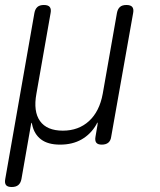

<svg xmlns="http://www.w3.org/2000/svg" viewBox="-23 -570 643 770"><path d="M24 180Q7 180 1 172Q-5 164 -2 148L115 -518Q118 -534 127 -542Q136 -550 153 -550Q170 -550 176.5 -542Q183 -534 180 -518L123 -194Q110 -123 137.5 -84.5Q165 -46 229 -46Q292 -46 334 -84.5Q376 -123 389 -194L446 -518Q449 -534 458 -542Q467 -550 484 -550Q501 -550 507.5 -542Q514 -534 511 -518L423 -22Q421 -6 411.5 2Q402 10 385 10Q369 10 363 2Q357 -6 360 -22L368 -69Q369 -78 368 -79Q368 -79 368 -79Q367 -79 363 -70Q341 -32 304.5 -11Q268 10 218 10Q169 10 141.5 -11Q114 -32 106 -70Q104 -78 103 -78Q102 -78 101 -69L63 148Q60 164 50.5 172Q41 180 24 180Z"/></svg>

Font: Maple Mono NL ExtraLight
Style: Italic
Weight: 275
Italic angle: -10°
Monospace: yes
Designer: subframe7536
Version: Version 7.000